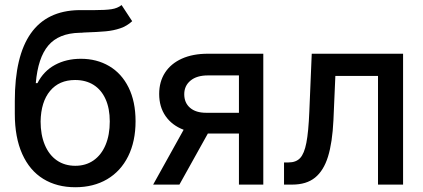

<svg xmlns="http://www.w3.org/2000/svg" viewBox="-20 -748 1716 778"><path d="M319.3 -616.2Q313.5 -615.2 302.7 -615.2Q217.8 -613.3 175.8 -563.7Q133.8 -514.2 125 -411.1H131.8Q156.7 -460 202.6 -484.9Q248.5 -509.8 307.6 -509.8Q372.1 -509.8 422.4 -480.2Q472.7 -450.7 501 -393.6Q529.3 -336.4 529.3 -256.8Q529.3 -175.3 499.3 -114.7Q469.2 -54.2 414.1 -21.7Q358.9 10.7 285.2 10.7Q210.4 10.7 155.3 -23.2Q100.1 -57.1 70.1 -124Q40 -190.9 40 -287.1V-338.9Q40 -702.6 299.8 -707H335.9H363.3Q407.2 -707 431.6 -710.7Q456.1 -714.4 472.7 -727.5L515.6 -662.1Q494.6 -642.6 467.3 -633.3Q439.9 -624 408.4 -621.1Q377 -618.2 319.3 -616.2ZM424.8 -255.9Q424.8 -308.6 407.7 -346.4Q390.6 -384.3 359.1 -404.1Q327.6 -423.8 284.2 -423.8Q219.7 -423.8 182.9 -379.6Q146 -335.4 144.5 -255.9Q144.5 -201.7 161.6 -160.9Q178.7 -120.1 210.4 -98.1Q242.2 -76.2 285.2 -76.2Q327.6 -76.2 359.1 -98.1Q390.6 -120.1 407.7 -160.6Q424.8 -201.2 424.8 -255.9Z M948.2 -207H822.3L707 0H600.6L724.1 -222.2Q676.8 -240.2 650.9 -277.6Q625 -314.9 625 -367.2Q625 -417 648.7 -453.6Q672.4 -490.2 716.8 -510.3Q761.2 -530.3 822.3 -530.3H1046.9V0H948.2ZM815.4 -291H948.2V-442.4H822.3Q777.3 -442.4 752 -421.4Q726.6 -400.4 726.6 -366.2Q726.6 -331.5 750 -311.3Q773.4 -291 815.4 -291Z M1130.9 -89.8H1149.4Q1179.7 -89.8 1196.3 -107.7Q1212.9 -125.5 1221.4 -169.2Q1230 -212.9 1233.4 -295.9L1243.2 -530.3H1613.3V0H1511.7V-440.4H1338.9L1331.1 -260.7Q1326.7 -169.9 1309.1 -113.3Q1291.5 -56.6 1256.6 -28.3Q1221.7 0 1164.1 0H1130.9Z"/></svg>

Font: Pretendard GOV Medium
Style: Regular
Weight: 500
Designer: Base glyphs from Inter by Rasmus Andersson; Hangeul glyphs from Noto Sans CJK(Source Han Sans) by Jang Soo-young and Kan
Foundry: Kil Hyung-jin
Version: Version 1.309